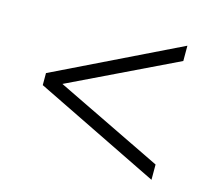

<svg xmlns="http://www.w3.org/2000/svg" viewBox="-78 -587 756 679"><g transform="rotate(15 300.0 -247.5)"><path d="M71 -226V-270L529 -493V-437L137 -248L529 -58V-2Z"/></g></svg>

Font: Livvic Light
Style: Regular
Weight: 300
Designer: Jacques Le Bailly, Baron von Fonthausen
Version: Version 1.001; ttfautohint (v1.8.2)